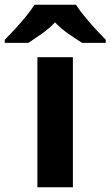

<svg xmlns="http://www.w3.org/2000/svg" viewBox="-79 -786 464 806"><path d="M227 0H78V-546H227ZM240 -766Q254 -744 276.5 -716.5Q299 -689 323 -663Q347 -637 365 -619V-606H266Q240 -622 209 -643.5Q178 -665 152 -692Q126 -665 96 -644Q66 -623 40 -606H-59V-619Q-40 -638 -16.5 -663.5Q7 -689 29.5 -716.5Q52 -744 66 -766Z"/></svg>

Font: RS Noto Sans
Style: Bold
Weight: 700
Designer: Monotype Design Team
Foundry: Monotype Imaging Inc.
Version: Version 3.10